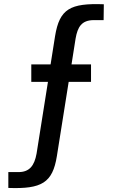

<svg xmlns="http://www.w3.org/2000/svg" viewBox="-20 -723 555 945"><path d="M21 202C185 208 239 177 260 45L318 -320H428V-406H332L352 -533C362 -591 382 -623 440 -624H490L491 -702C326 -708 273 -680 251 -545L229 -406H134V-320H216L160 33C149 94 124 124 71 124H21Z"/></svg>

Font: Vanilla Cream DemiBold
Style: Regular
Weight: 600
Designer: Jeremy Tribby, Jinavaṁso
Foundry: Tribby Type
Version: Version 1.422;Glyphs 3.1.2 (3151)